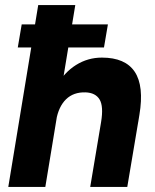

<svg xmlns="http://www.w3.org/2000/svg" viewBox="-20 -740 612 760"><path d="M65.9 -643.3H407.1L391.6 -552.2H50.4ZM131.3 -720H278L159.4 0H12.8ZM380.1 -256.6 528.2 -263.8 483.8 0H337.1ZM318.7 -374.4Q270.9 -375.8 241.3 -346.9Q211.7 -317.9 202.2 -262.9L156.5 -264.1Q169.8 -341.9 202 -397.7Q234.2 -453.4 280.9 -482.7Q327.6 -512 383.4 -512Q475.9 -512 513.4 -455.7Q550.8 -399.3 531.8 -285.4L527.1 -256.6H380.1Q390.4 -318.8 374.4 -345.9Q358.3 -372.9 318.7 -374.4Z"/></svg>

Font: Oak Sans Light Italic
Style: Regular
Weight: 400
Italic angle: -9.5°
Foundry: Erik Kennedy, Walven
Version: Version 1.000;Glyphs 3.1.2 (3151)